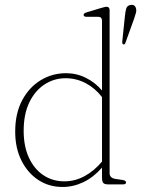

<svg xmlns="http://www.w3.org/2000/svg" viewBox="-20 -752 576 783"><path d="M42 -215Q42 -290.5 70.8 -343.8Q99.5 -397 146.5 -425.2Q193.5 -453.5 249 -453.5Q293 -453.5 331 -434.2Q369 -415 396 -383V-667Q396 -683.5 380.5 -683.5H333Q321 -683.5 321 -691.5Q321 -698 333 -701.5L392.5 -719.5Q400 -721.5 405.5 -723Q411 -724.5 414 -724.5Q427 -724.5 427 -710.5V-45.5Q427 -26.5 450 -22.5L480.5 -18Q494 -15.5 494 -8Q494 0 481.5 0H421.5Q407 0 401.5 -5.5Q396 -11 396 -29V-68.5Q361.5 -29 320.2 -9.2Q279 10.5 235 10.5Q179.5 10.5 136 -18.2Q92.5 -47 67.2 -97.8Q42 -148.5 42 -215ZM76.5 -218.5Q76.5 -155 98 -108.8Q119.5 -62.5 157 -37.5Q194.5 -12.5 242.5 -12.5Q285.5 -12.5 324.5 -33.5Q363.5 -54.5 396 -93V-356Q368 -392.5 329.5 -412.8Q291 -433 247.5 -433Q200.5 -433 161.5 -407.5Q122.5 -382 99.5 -334.2Q76.5 -286.5 76.5 -218.5ZM489 -682.5Q491 -704 494.5 -716.2Q498 -728.5 510.5 -731.5Q530 -735.5 534.5 -718Q537 -709.5 534.2 -699.2Q531.5 -689 527.5 -677.5L491 -576Q488.5 -570 483 -571Q478.5 -572 478.5 -581Z"/></svg>

Font: Fraunces 72pt Soft Thin
Style: Regular
Weight: 100
Version: Version 1.000;[b76b70a41]